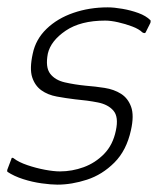

<svg xmlns="http://www.w3.org/2000/svg" viewBox="-26 -497 432 522"><path d="M5 -65Q5 -68 7.5 -68Q10 -68 12 -66Q25 -56 48.5 -48Q72 -40 96 -35.5Q120 -31 137 -31Q170 -31 201.5 -42.5Q233 -54 257 -78.5Q281 -103 289 -142Q297 -179 282.5 -196Q268 -213 240 -218.5Q212 -224 178 -227Q153 -230 128.5 -234.5Q104 -239 86.5 -251.5Q69 -264 61.5 -287Q54 -310 63 -351Q71 -390 100.5 -418.5Q130 -447 173.5 -462Q217 -477 267 -477Q284 -477 307 -473Q330 -469 350.5 -461.5Q371 -454 383 -442Q384 -440 383.5 -439Q383 -438 383 -435L370 -409Q368 -405 361 -409Q352 -418 333.5 -425Q315 -432 295 -436.5Q275 -441 260 -441Q193 -441 152.5 -413.5Q112 -386 104 -351Q97 -314 110.5 -296.5Q124 -279 150.5 -273Q177 -267 207 -264Q233 -262 258.5 -258Q284 -254 303 -242Q322 -230 330.5 -206.5Q339 -183 330 -143Q318 -88 285 -55Q252 -22 210.5 -8.5Q169 5 130 5Q113 5 87.5 1.5Q62 -2 37 -10Q12 -18 -6 -30Q-7 -34 -6 -36Z"/></svg>

Font: Glory ExtraLight
Style: Italic
Weight: 250
Italic angle: -12°
Version: Version 1.011